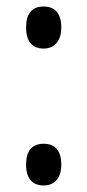

<svg xmlns="http://www.w3.org/2000/svg" viewBox="-20 -560 268 589"><path d="M60 -476C60 -433 79 -411 114 -411C145 -411 168 -432 168 -476C168 -518 149 -540 114 -540C78 -540 60 -518 60 -476ZM60 -55C60 -13 79 9 114 9C145 9 168 -11 168 -55C168 -100 147 -119 114 -119C78 -119 60 -97 60 -55Z"/></svg>

Font: Noto Sans Gujarati ExtraCondensed
Style: Regular
Weight: 400
Width: 2
Designer: Jelle Bosma - Monotype Design Team, Universal Thirst
Foundry: Monotype Imaging Inc.
Version: Version 2.106